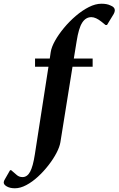

<svg xmlns="http://www.w3.org/2000/svg" viewBox="-144 -770 636 1030"><path d="M-64 240Q-90 240 -107 230.5Q-124 221 -124 209Q-124 201 -118 192L-90 143H-84L-55 168Q-42 180 -23 180Q2 180 17.5 151.5Q33 123 43 58L116 -412H44V-456H123L128 -490Q132 -517 151 -551Q170 -585 199 -620Q228 -655 262.5 -684.5Q297 -714 332.5 -732Q368 -750 400 -750Q430 -750 448 -741Q472 -732 472 -715Q472 -711 470.5 -705.5Q469 -700 466 -695L430 -636H422L401 -653Q370 -678 346 -678Q316 -678 297 -648.5Q278 -619 267 -548L252 -456H353V-412H245L180 -7Q176 18 159 50.5Q142 83 116 116.5Q90 150 59.5 178Q29 206 -3 223Q-35 240 -64 240Z"/></svg>

Font: Spectral
Style: Bold Italic
Weight: 700
Italic angle: -10°
Designer: Jean-Baptiste Levee
Foundry: Production Type
Version: Version 2.001